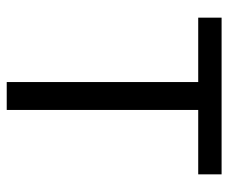

<svg xmlns="http://www.w3.org/2000/svg" viewBox="-74 -605 679 571"><g transform="rotate(90 265.5 -319.5)"><path d="M307 0H224V-625.5H307ZM498.5 -569.5H32.5V-639H498.5Z"/></g></svg>

Font: Anek Malayalam
Style: Regular
Weight: 400
Version: Version 1.003